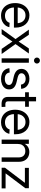

<svg xmlns="http://www.w3.org/2000/svg" viewBox="1430 -2204 786 3685"><g transform="rotate(90 1822.5 -361.0)"><path d="M281.7 11.7Q205.1 11.7 150.9 -22.9Q96.7 -57.6 67.6 -118.9Q38.6 -180.2 38.6 -259.3Q38.6 -339.4 68.6 -400.9Q98.6 -462.4 151.9 -497.8Q205.1 -533.2 274.9 -533.2Q326.2 -533.2 369.1 -514.6Q412.1 -496.1 443.6 -460.9Q475.1 -425.8 492.4 -375.7Q509.8 -325.7 509.8 -261.7V-235.8H85.9V-308.1H463.4L426.3 -282.2Q426.3 -335.4 408 -375Q389.6 -414.6 355.7 -436.3Q321.8 -458 274.9 -458Q228 -458 193.8 -436Q159.7 -414.1 140.9 -375.2Q122.1 -336.4 122.1 -285.6V-247.1Q122.1 -192.4 141.1 -151.1Q160.2 -109.9 195.8 -86.9Q231.4 -64 281.7 -64Q317.4 -64 345 -75Q372.6 -85.9 390.9 -106.2Q409.2 -126.5 417.5 -153.3L501 -148.4Q490.7 -100.6 460 -64.7Q429.2 -28.8 383.5 -8.5Q337.9 11.7 281.7 11.7Z M537.1 0 752.9 -299.3 752.4 -234.4 548.3 -522.5H647L716.3 -419.9Q738.8 -387.2 758.5 -356Q778.3 -324.7 798.8 -293.5H756.8Q777.8 -324.7 797.4 -356Q816.9 -387.2 839.4 -419.9L909.7 -522.5H1006.8L802.2 -233.4V-298.3L1015.6 0H917.5L835.9 -118.2Q814 -149.9 794.7 -179.9Q775.4 -210 755.4 -240.2H797.9Q777.8 -210 758.5 -179.9Q739.3 -149.9 717.3 -118.2L634.8 0Z M1099.1 0V-522.5H1183.1V0ZM1141.6 -620.6Q1117.7 -620.6 1100.8 -637.2Q1084 -653.8 1084 -677.2Q1084 -701.2 1100.8 -717.8Q1117.7 -734.4 1141.1 -734.4Q1165.5 -734.4 1182.4 -717.8Q1199.2 -701.2 1199.2 -677.2Q1199.2 -653.8 1182.4 -637.2Q1165.5 -620.6 1141.6 -620.6Z M1494.1 11.7Q1438.5 11.7 1393.8 -5.9Q1349.1 -23.4 1321.3 -59.3Q1293.5 -95.2 1288.6 -149.4L1371.1 -153.8Q1377 -108.4 1408.2 -84.7Q1439.5 -61 1492.2 -61Q1546.9 -61 1578.4 -83.7Q1609.9 -106.4 1609.9 -140.6Q1609.9 -169.9 1588.9 -187.7Q1567.9 -205.6 1531.7 -213.9L1447.3 -233.4Q1375 -251 1338.1 -287.6Q1301.3 -324.2 1301.3 -380.9Q1301.3 -425.3 1325.7 -459.7Q1350.1 -494.1 1393.1 -513.7Q1436 -533.2 1491.7 -533.2Q1545.9 -533.2 1587.9 -513.7Q1629.9 -494.1 1655 -458.7Q1680.2 -423.3 1684.1 -374.5L1603 -370.1Q1600.1 -408.7 1571.3 -434.8Q1542.5 -460.9 1491.7 -460.9Q1444.3 -460.9 1415 -438Q1385.7 -415 1385.7 -381.8Q1385.7 -352.5 1407.2 -334.5Q1428.7 -316.4 1468.3 -307.1L1551.3 -287.6Q1625.5 -270 1660.4 -234.6Q1695.3 -199.2 1695.3 -143.6Q1695.3 -95.7 1669.2 -60.8Q1643.1 -25.9 1597.4 -7.1Q1551.8 11.7 1494.1 11.7Z M2029.8 -522.5V-450.2H1750V-522.5ZM1839.8 -660.6H1923.8V-128.9Q1923.8 -97.2 1936.8 -84.2Q1949.7 -71.3 1981.9 -71.3Q1992.7 -71.3 2005.6 -71.8Q2018.6 -72.3 2029.3 -72.8L2033.2 -0.5Q2020.5 0.5 2004.9 1Q1989.3 1.5 1975.6 1.5Q1908.2 1.5 1874 -29.3Q1839.8 -60.1 1839.8 -120.1Z M2328.6 11.7Q2252 11.7 2197.8 -22.9Q2143.6 -57.6 2114.5 -118.9Q2085.4 -180.2 2085.4 -259.3Q2085.4 -339.4 2115.5 -400.9Q2145.5 -462.4 2198.7 -497.8Q2252 -533.2 2321.8 -533.2Q2373 -533.2 2416 -514.6Q2459 -496.1 2490.5 -460.9Q2522 -425.8 2539.3 -375.7Q2556.6 -325.7 2556.6 -261.7V-235.8H2132.8V-308.1H2510.3L2473.1 -282.2Q2473.1 -335.4 2454.8 -375Q2436.5 -414.6 2402.6 -436.3Q2368.7 -458 2321.8 -458Q2274.9 -458 2240.7 -436Q2206.5 -414.1 2187.7 -375.2Q2168.9 -336.4 2168.9 -285.6V-247.1Q2168.9 -192.4 2188 -151.1Q2207 -109.9 2242.7 -86.9Q2278.3 -64 2328.6 -64Q2364.3 -64 2391.8 -75Q2419.4 -85.9 2437.7 -106.2Q2456.1 -126.5 2464.4 -153.3L2547.9 -148.4Q2537.6 -100.6 2506.8 -64.7Q2476.1 -28.8 2430.4 -8.5Q2384.8 11.7 2328.6 11.7Z M2742.2 -307.6V0H2658.2V-522.5H2740.2V-395.5H2719.2Q2744.6 -466.8 2790 -499Q2835.4 -531.2 2896.5 -531.2Q2949.2 -531.2 2991.9 -508.5Q3034.7 -485.8 3059.8 -440.4Q3085 -395 3085 -326.2V0H3001V-319.8Q3001 -386.2 2968.8 -420.4Q2936.5 -454.6 2878.4 -454.6Q2840.8 -454.6 2809.8 -439Q2778.8 -423.3 2760.5 -390.9Q2742.2 -358.4 2742.2 -307.6Z M3199.2 0V-64L3486.8 -443.8V-446.3H3201.7V-522.5H3591.8V-455.1L3308.6 -78.6V-75.7H3595.2V0Z"/></g></svg>

Font: Inter 28pt
Style: Regular
Weight: 400
Designer: Rasmus Andersson
Foundry: rsms
Version: Version 4.001;git-66647c0bb